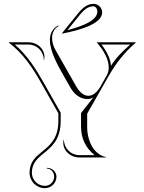

<svg xmlns="http://www.w3.org/2000/svg" viewBox="-20 -820 750 1000"><path d="M303 -645C412.9 -665.5 512 -700.5 512 -755C512 -779.8 491.8 -800 467 -800C435.1 -800 409.8 -779 387.7 -751.7L302 -646ZM331.1 -662.9 397 -744.1C416.5 -768.1 438.2 -787 466 -787C477.6 -787 487 -774.9 487 -760C487 -713.6 412.2 -684 331.1 -662.9ZM128.5 -588C172.5 -588 208 -552 208 -508H210C210.9 -513.6 211.4 -519 211.4 -524.1C211.4 -566 174 -600 128 -600H26V-598C103.4 -538.7 150.3 -466.5 199 -380L284 -230V-190C284 -99.1 240 -63.3 199.5 -30.4C165.3 -2.7 134 23.7 134 80C134 124.2 169.8 160 214 160C247.1 160 274 133.1 274 100C274 74.6 251.6 54 224 54V58C245 58 262 76.8 262 100C262 126.5 240.5 148 214 148C176.5 148 146 117.5 146 80C146 29.4 175.6 4.6 208.6 -22.4C249.9 -56.1 296 -93.8 296 -190V-233.2L209.5 -385.9C165.7 -463.6 121.8 -531.8 57.2 -588ZM269.7 -558.2C258.2 -578.3 251.2 -600.9 251.2 -622C251.2 -647.2 261.2 -670.3 285.5 -684.3L283.5 -687.7C251.7 -670.3 239.8 -643 239.8 -611.5C239.8 -552 282 -477.3 312.4 -424L346.6 -364C366.8 -328.5 397.6 -304.1 435.3 -304.1C446.6 -304.1 456.2 -307.1 466.3 -312.6L402 -231.2V-160C402 -100.2 426 -49 473 -12H393C349 -12 313 -48 313 -92H311C310.1 -86.4 309.6 -81 309.6 -75.9C309.6 -34 347 0 393 0H532V-2C471 -14 434 -82.2 434 -160V-228L544 -421C584.5 -490.8 626.2 -545.3 687 -598V-600H483C520.1 -558.2 546.3 -511 546.3 -469C546.3 -453.8 542.9 -439.3 535.3 -426L503.3 -369.6C485.4 -338.1 463.1 -321.1 440.3 -321.1C418.4 -321.1 396 -336.6 377 -370ZM658 -588C618.8 -552.7 585.8 -521.7 558 -477.4C555.4 -514.7 535.6 -552.8 508.5 -588Z"/></svg>

Font: SortefaxS01
Style: Medium
Weight: 500
Designer: gluk
Foundry: gluk
Version: Version 0.261